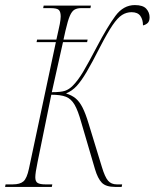

<svg xmlns="http://www.w3.org/2000/svg" viewBox="-43 -736 609 756"><path d="M-23 0 -21 -10H7Q36 -10 49.5 -22Q63 -34 71 -72L177 -570H101L103 -580H179L187 -616Q194 -646 195 -658Q196 -670 196 -671Q196 -689 189 -696.5Q182 -704 156 -704H127L129 -714H315L313 -704H276Q261 -704 250.5 -698Q240 -692 232 -673.5Q224 -655 215 -616L207 -580H302L300 -570H205L161 -373Q197 -373 213 -378.5Q229 -384 243 -398Q264 -419 284.5 -453.5Q305 -488 338 -551Q380 -631 411.5 -673.5Q443 -716 488 -716Q520 -716 533 -701.5Q546 -687 546 -668Q546 -652 538 -645Q530 -638 520 -636Q520 -659 509.5 -673.5Q499 -688 475 -688Q455 -688 437.5 -677Q420 -666 400 -636.5Q380 -607 351 -551Q320 -490 298.5 -453.5Q277 -417 259 -397.5Q241 -378 217 -368Q240 -361 255 -348.5Q270 -336 282 -312.5Q294 -289 306 -249L358 -79Q370 -39 382.5 -24.5Q395 -10 417 -10H438L436 0H411Q374 0 358 -16.5Q342 -33 331 -70L277 -254Q264 -301 250.5 -324Q237 -347 216.5 -355Q196 -363 159 -363L105 -98Q96 -55 96 -38Q96 -21 105.5 -15.5Q115 -10 136 -10H163L161 0Z"/></svg>

Font: Noto Serif Display ExtraCondensed Thin
Style: Italic
Weight: 100
Width: 2
Italic angle: -12°
Designer: Monotype Design Team
Foundry: Monotype Imaging Inc.
Version: Version 2.009